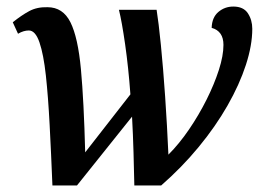

<svg xmlns="http://www.w3.org/2000/svg" viewBox="-20 -566 796 586"><path d="M140 0Q136 -99 131.5 -185Q127 -271 120 -335.5Q113 -400 100.5 -436.5Q88 -473 68 -473Q52 -473 35 -463L19 -498Q45 -519 69 -532Q93 -545 125 -544Q172 -544 195 -498Q218 -452 227 -354.5Q236 -257 240 -101L378 -278Q372 -360 362 -430Q352 -500 343 -536H458Q464 -499 471 -429Q478 -359 484 -271.5Q490 -184 494 -94Q527 -127 557 -171Q587 -215 610.5 -262Q634 -309 648 -352.5Q662 -396 662 -429Q662 -471 626 -481Q627 -513 646.5 -529.5Q666 -546 692 -546Q723 -546 736.5 -525.5Q750 -505 750 -478Q750 -428 730.5 -368Q711 -308 674.5 -244Q638 -180 586.5 -117.5Q535 -55 472 0H390Q389 -47 387.5 -101Q386 -155 383 -210L215 0Z"/></svg>

Font: Noto Serif SemiCondensed SemiBold
Style: Italic
Weight: 600
Width: 4
Italic angle: -12°
Designer: Monotype Design Team
Foundry: Monotype Imaging Inc.
Version: Version 2.014; ttfautohint (v1.8.4.7-5d5b)